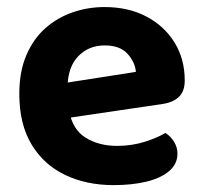

<svg xmlns="http://www.w3.org/2000/svg" viewBox="-20 -515 582 550"><path d="M126.8 -170.1 121.3 -270.4 369.3 -309.1Q366.8 -337.5 345 -361.2Q323.2 -384.9 279.9 -384.9Q234.6 -384.9 204.7 -354.5Q174.9 -324 173.4 -267.6L177.9 -198.5Q187.2 -144.4 225.1 -120.7Q263 -97.1 315.4 -97.1Q357.4 -97.1 394.4 -108.8Q431.5 -120.5 453.8 -134.2Q468.6 -125 478.5 -109Q488.4 -93 488.4 -75Q488.4 -45.3 464.6 -25Q440.8 -4.7 399.6 5.3Q358.4 15.3 305.3 15.3Q227.6 15.3 166.5 -13.9Q105.4 -43 70.4 -101.2Q35.3 -159.3 35.3 -246.2Q35.3 -310 55.6 -357.2Q75.9 -404.3 110.4 -434.6Q144.8 -464.8 188.5 -479.8Q232.1 -494.8 279.4 -494.8Q348 -494.8 399.4 -467.6Q450.8 -440.5 480 -393.2Q509.2 -346 509.2 -284.4Q509.2 -253.3 492.3 -237.4Q475.5 -221.4 445.3 -217.1Z"/></svg>

Font: Baloo Bhaijaan 2
Style: Regular
Weight: 400
Designer: Sanskriti Dholi, Noopur Datye and Ek Type
Foundry: Ek Type
Version: Version 1.701